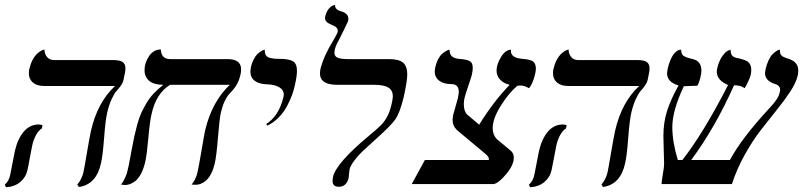

<svg xmlns="http://www.w3.org/2000/svg" viewBox="-41 -766 3342 799"><path d="M404.8 -295.9Q397.5 -263.2 392.1 -190.4Q386.7 -117.7 378.9 -85Q359.4 2 287.1 12.2L280.8 2Q298.8 -19 306.2 -48.8Q310.1 -66.9 321.3 -133.5Q332.5 -200.2 337.9 -223.1Q365.2 -341.3 438 -408.2H143.1Q112.3 -408.2 95.7 -422.6Q79.1 -437 79.1 -460.9Q79.1 -473.1 81.1 -479Q85.9 -500 94.2 -515.9Q102.5 -531.7 110.8 -539.8Q119.1 -547.9 126.7 -552.7Q134.3 -557.6 139.2 -558.6L144 -560.1Q144 -542 154.5 -529.1Q165 -516.1 183.1 -516.1H429.2Q458 -516.1 469.5 -507.8Q481 -499.5 481 -481.9Q481 -471.2 478 -458L473.1 -434.1Q470.2 -421.4 461.7 -409.4Q453.1 -397.5 444.1 -387.7Q435.1 -377.9 423.8 -354Q412.6 -330.1 404.8 -295.9ZM92.8 -159.2Q90.3 -149.4 83 -108.4Q75.7 -67.4 73.2 -58.1Q66.4 -27.8 43 -8.3Q19.5 11.2 -16.1 13.2L-21 2Q-3.4 -11.7 2 -41Q3.9 -51.3 11.7 -90.8Q19.5 -130.4 21 -138.2Q33.2 -189.9 58.6 -219Q84 -248 120.1 -248Q130.9 -248 136.2 -244.1L132.8 -231Q119.6 -223.6 108.9 -203.9Q98.1 -184.1 92.8 -159.2Z M878.4 -298.8Q872.1 -270.5 866 -193.4Q859.9 -116.2 852.5 -85Q847.2 -62.5 838.9 -45.9Q830.6 -29.3 822.3 -20.3Q814 -11.2 803.7 -5.6Q793.5 0 785.9 1.5Q778.3 2.9 770.5 2.9L756.3 2Q773.9 -18.6 780.8 -48.8Q786.1 -71.8 797.4 -138.4Q808.6 -205.1 812.5 -223.1Q841.3 -343.8 915.5 -413.1H666.5Q608.9 -377 590.3 -293.9Q582.5 -262.2 576.4 -192.6Q570.3 -123 563.5 -92.8Q556.6 -63 545.4 -42.2Q534.2 -21.5 521.7 -12.2Q509.3 -2.9 499 0.5Q488.8 3.9 478.5 3.9L462.4 2Q468.8 -5.4 474.1 -15.4Q479.5 -25.4 482.9 -33.7Q486.3 -42 490 -57.1Q493.7 -72.3 495.4 -80.8Q497.1 -89.4 500.7 -109.6Q504.4 -129.9 506.3 -139.2Q512.7 -174.8 517.6 -197Q522.5 -219.2 530 -247.3Q537.6 -275.4 546.6 -295.2Q555.7 -314.9 568.4 -336.7Q581.1 -358.4 598.6 -377Q616.2 -395.5 638.7 -413.1Q599.6 -413.1 580.1 -429.4Q560.5 -445.8 560.5 -474.1Q560.5 -504.9 579.3 -532.5Q598.1 -560.1 627.4 -560.1H628.4Q628.4 -542 638.2 -531Q647.9 -520 667.5 -520H906.7Q962.4 -520 962.4 -477.1Q962.4 -465.8 959.5 -454.1Q954.6 -433.1 946.8 -418.5Q939 -403.8 930.2 -394Q921.4 -384.3 912.1 -373.8Q902.8 -363.3 893.8 -344.5Q884.8 -325.7 878.4 -298.8Z M1071.3 -243.2 1066.9 -250Q1119.1 -282.7 1138.2 -360.8Q1140.1 -368.7 1140.1 -372.1Q1140.1 -391.1 1122.1 -402.3Q1104 -413.6 1072.3 -415Q1038.1 -415.5 1019.5 -429.4Q1001 -443.4 1001 -467.8Q1001 -473.1 1002.9 -486.8Q1007.3 -505.4 1015.1 -519.8Q1022.9 -534.2 1030.5 -541.3Q1038.1 -548.3 1045.2 -552.7Q1052.2 -557.1 1056.6 -558.1L1061 -559.1V-554.2Q1061 -542.5 1066.2 -535.2Q1071.3 -527.8 1082.3 -525.1Q1093.3 -522.5 1101.1 -521.7Q1108.9 -521 1123 -521Q1162.6 -521 1178.7 -510.7Q1194.8 -500.5 1194.8 -471.2Q1194.8 -448.2 1186 -411.1Q1182.1 -392.1 1174.6 -371.3Q1167 -350.6 1153.8 -325.2Q1140.6 -299.8 1119.1 -277.6Q1097.7 -255.4 1071.3 -243.2Z M1370.6 -602.1Q1350.6 -567.4 1350.6 -546.9Q1350.6 -530.8 1365.2 -525.4Q1379.9 -520 1408.7 -520H1578.6Q1619.6 -520 1636.7 -504.9Q1653.8 -489.7 1653.8 -456.1Q1653.8 -428.2 1638.7 -360.8Q1623 -296.9 1604.5 -269.8Q1585.9 -242.7 1517.6 -182.1Q1482.4 -150.4 1466.1 -134.8Q1449.7 -119.1 1433.6 -98.1Q1417.5 -77.1 1413.6 -61Q1412.1 -52.7 1411.4 -41.3Q1410.6 -29.8 1409.7 -24.9Q1400.9 11.2 1368.7 11.2Q1342.8 11.2 1342.8 -14.2Q1342.8 -18.1 1344.7 -29.8Q1357.9 -87.4 1494.6 -201.2Q1529.3 -230 1543.9 -244.6Q1558.6 -259.3 1569.8 -279.8Q1581.1 -300.3 1588.4 -332Q1593.8 -354.5 1593.8 -365.2Q1593.8 -389.2 1575.9 -401.1Q1558.1 -413.1 1513.7 -413.1H1361.8Q1290.5 -413.1 1290.5 -460.9Q1290.5 -467.3 1292.5 -479Q1306.6 -534.2 1345.7 -597.2Q1361.8 -624 1363.8 -632.8Q1364.7 -634.8 1364.7 -638.2Q1364.7 -653.8 1338.4 -663.1Q1311.5 -673.8 1311.5 -690.9Q1311.5 -691.9 1312 -694.3Q1312.5 -696.8 1312.5 -698.2Q1314.9 -707.5 1318.4 -715.1Q1321.8 -722.7 1325.4 -727.3Q1329.1 -731.9 1333 -735.6Q1336.9 -739.3 1340.6 -741Q1344.2 -742.7 1346.9 -743.9Q1349.6 -745.1 1351.6 -745.6L1353.5 -746.1Q1351.6 -726.6 1377.4 -719.2Q1408.7 -710.9 1408.7 -688Q1408.7 -682.1 1407.7 -678.2Q1406.7 -675.8 1390.4 -642.1Q1374 -608.4 1370.6 -602.1Z M1903.3 -289.1 1953.1 -247.1Q2012.7 -343.8 2080.1 -413.1Q2054.7 -418.9 2040 -434.8Q2025.4 -450.7 2025.4 -472.2Q2025.4 -498 2043.9 -528.6Q2062.5 -559.1 2085.9 -559.1Q2085.9 -558.6 2085.4 -556.9Q2085 -555.2 2085 -554.2Q2085 -524.4 2134.3 -521Q2145.5 -520 2151.4 -519Q2157.2 -518.1 2165.8 -515.6Q2174.3 -513.2 2178.5 -509.3Q2182.6 -505.4 2185.8 -498.5Q2189 -491.7 2189 -481.9Q2189 -463.9 2179.7 -436.5Q2170.4 -409.2 2160.2 -398.9Q2141.6 -410.2 2125 -410.2Q2117.2 -410.2 2112.3 -409.2Q2077.6 -380.9 2043.5 -326.7Q2009.3 -272.5 2009.3 -232.9Q2009.3 -206.5 2025.4 -188L2083 -140.1Q2097.2 -128.9 2097.2 -109.9Q2097.2 -79.6 2066.2 -42.2Q2035.2 -4.9 2014.2 0H1672.4L1727.1 -100.1H1993.2Q1995.6 -109.9 1983.4 -122.1L1861.3 -224.1Q1842.3 -241.7 1842.3 -268.1Q1842.3 -273.4 1844.2 -285.2L1864.3 -356.9Q1868.2 -376.5 1868.2 -383.8Q1868.2 -416 1837.4 -416Q1805.2 -416 1786.6 -430.2Q1768.1 -444.3 1768.1 -469.2Q1768.1 -473.1 1770 -484.9Q1774.4 -504.4 1782.2 -519.3Q1790 -534.2 1798.1 -541.3Q1806.2 -548.3 1813.5 -552.7Q1820.8 -557.1 1825.2 -558.1L1830.1 -559.1V-556.2Q1830.1 -523.9 1870.1 -521Q1901.4 -518.6 1913.8 -511.7Q1926.3 -504.9 1926.3 -483.9Q1926.3 -470.2 1922.4 -454.1Q1919.9 -443.8 1907.2 -407Q1894.5 -370.1 1892.1 -357.9Q1889.2 -346.2 1889.2 -332Q1889.2 -303.2 1903.3 -289.1Z M2585.9 -295.9Q2578.6 -263.2 2573.2 -190.4Q2567.9 -117.7 2560.1 -85Q2540.5 2 2468.3 12.2L2461.9 2Q2480 -19 2487.3 -48.8Q2491.2 -66.9 2502.4 -133.5Q2513.7 -200.2 2519 -223.1Q2546.4 -341.3 2619.1 -408.2H2324.2Q2293.5 -408.2 2276.9 -422.6Q2260.3 -437 2260.3 -460.9Q2260.3 -473.1 2262.2 -479Q2267.1 -500 2275.4 -515.9Q2283.7 -531.7 2292 -539.8Q2300.3 -547.9 2307.9 -552.7Q2315.4 -557.6 2320.3 -558.6L2325.2 -560.1Q2325.2 -542 2335.7 -529.1Q2346.2 -516.1 2364.3 -516.1H2610.4Q2639.2 -516.1 2650.6 -507.8Q2662.1 -499.5 2662.1 -481.9Q2662.1 -471.2 2659.2 -458L2654.3 -434.1Q2651.4 -421.4 2642.8 -409.4Q2634.3 -397.5 2625.2 -387.7Q2616.2 -377.9 2605 -354Q2593.8 -330.1 2585.9 -295.9ZM2273.9 -159.2Q2271.5 -149.4 2264.2 -108.4Q2256.8 -67.4 2254.4 -58.1Q2247.6 -27.8 2224.1 -8.3Q2200.7 11.2 2165 13.2L2160.2 2Q2177.7 -11.7 2183.1 -41Q2185.1 -51.3 2192.9 -90.8Q2200.7 -130.4 2202.1 -138.2Q2214.4 -189.9 2239.7 -219Q2265.1 -248 2301.3 -248Q2312 -248 2317.4 -244.1L2314 -231Q2300.8 -223.6 2290 -203.9Q2279.3 -184.1 2273.9 -159.2Z M3278.8 -452.1Q3272 -421.9 3247.6 -384.8Q3223.1 -347.7 3190.9 -307.9Q3158.7 -268.1 3124.5 -223.9Q3090.3 -179.7 3057.4 -120.4Q3024.4 -61 3004.9 0H2711.9Q2712.9 -15.6 2717.8 -43.7Q2722.7 -71.8 2722.7 -84Q2722.7 -94.2 2721.2 -138.2Q2719.7 -182.1 2719.7 -200.2Q2719.7 -256.8 2735.1 -304.9Q2750.5 -353 2782.7 -410.2Q2734.9 -424.8 2734.9 -460.9Q2734.9 -465.3 2736.8 -477.1Q2741.7 -499 2748.5 -515.1Q2755.4 -531.2 2761.5 -539.3Q2767.6 -547.4 2774.2 -552.2Q2780.8 -557.1 2784.4 -558.1Q2788.1 -559.1 2791.5 -559.1H2793.5Q2793.9 -541 2803.2 -533.9Q2812.5 -526.9 2842.8 -520Q2877.9 -511.2 2877.9 -472.2Q2877.9 -459 2872.6 -439Q2867.2 -418.9 2860.8 -409.2Q2846.2 -409.2 2829.3 -408.2Q2812.5 -407.2 2804.7 -407.2Q2756.8 -305.2 2756.8 -237.8Q2756.8 -175.8 2779.8 -100.1H2798.8Q2886.7 -212.9 2988.8 -412.1Q2941.9 -432.1 2941.9 -467.8Q2941.9 -473.1 2943.8 -482.9Q2951.7 -514.2 2965.6 -533.2Q2979.5 -552.2 2989.7 -555.7L2999.5 -559.1Q2999 -549.3 3001.5 -542.5Q3003.9 -535.6 3008.8 -532Q3013.7 -528.3 3017.6 -526.9Q3021.5 -525.4 3027.8 -523.9Q3032.7 -523.9 3034.7 -522.9Q3062.5 -516.1 3071.8 -508.8Q3085.4 -497.1 3085.4 -475.1Q3085.4 -465.3 3082.5 -452.1Q3079.6 -441.9 3071.5 -424.6Q3063.5 -407.2 3057.6 -398.9Q3042 -411.1 3013.7 -411.1Q2935.1 -234.9 2835.4 -100.1H2996.6Q3043.9 -189.5 3163.6 -318.8Q3199.2 -356 3203.6 -381.8Q3205.6 -387.7 3205.6 -392.1Q3205.6 -411.1 3181.2 -417.5Q3180.7 -417.5 3180.4 -417.7Q3180.2 -418 3179.7 -418Q3142.6 -431.6 3142.6 -461.9Q3142.6 -466.3 3144.5 -476.1Q3149.4 -498.5 3157.5 -515.4Q3165.5 -532.2 3173.6 -540Q3181.6 -547.9 3188.7 -552.7Q3195.8 -557.6 3200.2 -558.6L3204.6 -559.1V-554.2Q3204.6 -549.8 3205.6 -546.4Q3206.5 -543 3207.3 -540.5Q3208 -538.1 3210.7 -535.6Q3213.4 -533.2 3214.6 -532Q3215.8 -530.8 3219.7 -529.1Q3223.6 -527.3 3224.9 -526.9Q3226.1 -526.4 3230.7 -524.7Q3235.4 -522.9 3235.8 -522.9Q3236.8 -522.5 3241.9 -520.8Q3247.1 -519 3250.2 -517.6Q3253.4 -516.1 3258.5 -513.2Q3263.7 -510.3 3267.1 -506.8Q3270.5 -503.4 3273.9 -498.5Q3277.3 -493.7 3279.1 -486.8Q3280.8 -480 3280.8 -472.2Q3280.8 -459 3278.8 -452.1Z"/></svg>

Font: Common Serif
Style: Italic
Weight: 400
Italic angle: -12°
Designer: Philipp H. Poll, Khaled Hosny
Foundry: Stefan Peev, Context Ltd.
Version: Version 1.026